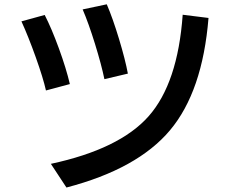

<svg xmlns="http://www.w3.org/2000/svg" viewBox="-20 -797 1040 879"><path d="M78.1 -699.2 184.6 -728.5Q215.8 -668 249.5 -575.7Q283.2 -483.4 299.8 -412.1L190.4 -382.8Q177.7 -439.5 143.6 -535.2Q109.4 -630.9 78.1 -699.2ZM212.9 -46.9Q527.3 -114.3 660.6 -265.1Q793.9 -416 816.4 -729.5L934.6 -714.8Q907.2 -377.9 758.3 -200.7Q609.4 -23.4 284.2 61.5ZM358.4 -753.9 468.8 -777.3Q496.1 -713.9 524.9 -618.7Q553.7 -523.4 565.4 -460L458 -434.6Q444.3 -501 415 -595.7Q385.7 -690.4 358.4 -753.9Z"/></svg>

Font: GenEi M Gothic v2 Medium
Style: Regular
Weight: 500
Version: Version 2.0